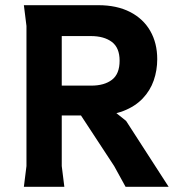

<svg xmlns="http://www.w3.org/2000/svg" viewBox="-20 -720 702 740"><path d="M72 0 82 -80V-620L72 -700H359Q430 -700 481 -674Q532 -648 559 -601Q586 -554 586 -492Q586 -449 572.5 -410Q559 -371 530 -340.5Q501 -310 456 -292.5Q411 -275 349 -275H218V-80L228 0ZM464 0 420 -80 256 -330H371L466 -254L630 0ZM218 -390H332Q382 -390 411.5 -412.5Q441 -435 441 -486Q441 -536 411 -558.5Q381 -581 330 -581H218Z"/></svg>

Font: AR One Sans
Style: Bold
Weight: 700
Designer: Niteesh Yadav
Foundry: Niteesh Yadav
Version: Version 1.001;gftools[0.9.33]